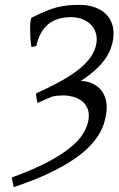

<svg xmlns="http://www.w3.org/2000/svg" viewBox="-20 -650 494 794"><path d="M419.9 -185.5Q417.5 -166.5 411.4 -144.3Q405.3 -122.1 390.9 -97.2Q376.5 -72.3 350.8 -45.2Q325.2 -18.1 283.4 10Q241.7 38.1 181.4 66.9Q121.1 95.7 36.6 124Q34.2 112.3 32.2 103Q30.3 93.8 28.3 84Q113.8 53.2 172.9 22.5Q231.9 -8.3 269.3 -38.6Q306.6 -68.8 324.5 -98.6Q342.3 -128.4 346.2 -156.2Q350.1 -184.1 341.3 -203.1Q332.5 -222.2 316.9 -233.6Q301.3 -245.1 281.2 -250.2Q261.2 -255.4 243.2 -255.4Q230.5 -255.4 218 -254.2Q205.6 -252.9 193.8 -250Q179.7 -243.7 165 -237.3Q150.4 -231 134.8 -224.1Q133.8 -230 131.6 -241.5Q129.4 -252.9 128.4 -263.2Q182.6 -287.6 226.8 -311.8Q271 -335.9 303.5 -361.3Q335.9 -386.7 355.2 -414.3Q374.5 -441.9 378.9 -473.1Q382.3 -498 374.8 -518.1Q367.2 -538.1 352.1 -551.8Q336.9 -565.4 315.9 -572.5Q294.9 -579.6 271.5 -579.1Q212.4 -578.1 177.7 -548.3Q143.1 -518.6 129.9 -459.5L109.9 -455.6Q106.9 -471.7 105.7 -492.2Q104.5 -512.7 104.5 -530.8Q104.5 -549.3 106.2 -562.5Q107.9 -575.7 111.8 -577.6Q142.6 -592.8 166.3 -602.8Q189.9 -612.8 212.4 -618.9Q234.9 -625 257.8 -627.4Q280.8 -629.9 310.1 -629.9Q341.8 -629.9 369.1 -620.8Q396.5 -611.8 415.5 -594.2Q434.6 -576.7 443.6 -550.5Q452.6 -524.4 448.2 -490.7Q445.3 -469.2 437.3 -447.8Q429.2 -426.3 413.8 -404.5Q398.4 -382.8 374 -360.6Q349.6 -338.4 314 -315.4Q341.8 -314.5 363.3 -304.2Q384.8 -293.9 398.4 -276.9Q412.1 -259.8 417.7 -236.3Q423.3 -212.9 419.9 -185.5Z"/></svg>

Font: Gentium
Style: Italic
Weight: 400
Italic angle: -7°
Designer: J. Victor Gaultney
Version: Version 1.02; 2005; OFL release